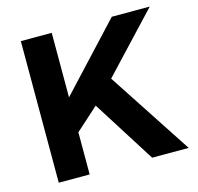

<svg xmlns="http://www.w3.org/2000/svg" viewBox="-101 -793 927 899"><g transform="rotate(-15 362.5 -343.0)"><path d="M75.6 0V-686.4H225.4V-373.7L516.5 -686.4H700.5L438.7 -407.3L705.5 0H528.3L336.1 -304L225.4 -204.3V0Z"/></g></svg>

Font: Archivo Variable SemiBold
Style: Regular
Weight: 600
Designer: Hector Gatti
Foundry: Omnibus-Type
Version: Version 2.001